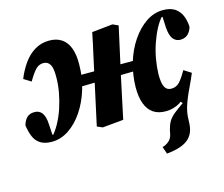

<svg xmlns="http://www.w3.org/2000/svg" viewBox="-105 -657 1209 1035"><g transform="rotate(-15 499.5 -139.5)"><path d="M705 237 691 197Q712 191 727.5 177.5Q743 164 748 142L753 117Q760 90 770.5 72Q781 54 801.5 37Q822 20 857 -4L838 -27L912 -130L947 -149Q931 -111 916.5 -81Q902 -51 891.5 -25.5Q881 0 874 23.5Q867 47 865 72L863 114Q860 170 823 199.5Q786 229 705 237ZM123 15Q83 15 59 -0.5Q35 -16 23.5 -43.5Q12 -71 7 -108Q15 -135 30 -149.5Q45 -164 71 -164Q98 -165 113.5 -144.5Q129 -124 131 -80L135 -12L124 -20L151 -22L132 -12Q154 -36 173 -71Q192 -106 205.5 -146.5Q219 -187 227 -230.5Q235 -274 235 -315Q236 -366 223.5 -386.5Q211 -407 187 -407Q160 -407 141 -385.5Q122 -364 101 -327L60 -352Q78 -397 104.5 -434.5Q131 -472 167 -494Q203 -516 249 -516Q289 -516 317 -497.5Q345 -479 359 -442Q373 -405 372 -350Q372 -279 352 -213.5Q332 -148 297.5 -96.5Q263 -45 218 -15Q173 15 123 15ZM317 -231V-293H704V-239ZM407 11 377 -2 436 -273Q447 -323 455.5 -362.5Q464 -402 471.5 -435Q479 -468 485 -500L601 -512L632 -498L572 -226Q560 -170 548 -113.5Q536 -57 524 0ZM758 15Q717 15 689.5 -3.5Q662 -22 648 -59Q634 -96 634 -151Q635 -222 654.5 -287.5Q674 -353 709 -404.5Q744 -456 788.5 -486Q833 -516 883 -516Q923 -516 947.5 -500.5Q972 -485 984.5 -457.5Q997 -430 999 -392Q992 -367 976.5 -352.5Q961 -338 935 -337Q909 -337 893.5 -357Q878 -377 875 -422L872 -489L880 -482L854 -480L874 -489Q852 -466 833.5 -431Q815 -396 801 -355Q787 -314 779.5 -271Q772 -228 771 -186Q771 -136 783 -115Q795 -94 820 -95Q847 -95 866 -116Q885 -137 906 -175L947 -149Q929 -105 902 -67.5Q875 -30 839 -7.5Q803 15 758 15Z"/></g></svg>

Font: Source Serif 4 ExtraBold
Style: Italic
Weight: 800
Italic angle: -12°
Designer: Frank Grießhammer
Foundry: Adobe Systems Incorporated
Version: Version 4.004;hotconv 1.0.116;makeotfexe 2.5.65601